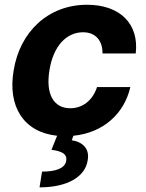

<svg xmlns="http://www.w3.org/2000/svg" viewBox="-20 -573 627 823"><path d="M38.4 -270.6C12.4 -116.8 80.6 -6.4 224.8 8.9L200.6 69.2C248.9 75.3 269.2 88.8 263.5 118.3C257.1 148.4 219.5 162.6 160.2 162.6L149.5 230.1C268.8 230.1 345.2 185 355.8 114.3C365.1 65 334.9 35.5 287.6 28.1L294.7 8.9C421.9 -3.6 512.4 -84.9 538.7 -199.9H396C377.1 -142 333.8 -109 281.2 -109C210.6 -109 174.7 -168.3 192.1 -272.7C208.5 -375.7 264.9 -434.7 335.9 -434.7C390.6 -434.7 420.1 -397.7 419.4 -343.8H561.8C576.7 -469.8 495.4 -552.6 353 -552.6C187.5 -552.6 65.3 -437.9 38.4 -270.6Z"/></svg>

Font: Magic Ui Pro
Style: Bold Italic
Weight: 700
Italic angle: -9.39999°
Designer: Stefan Endress, Andreas Faust
Version: Version 1.000;FEAKit 1.0